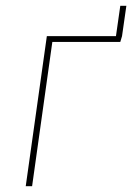

<svg xmlns="http://www.w3.org/2000/svg" viewBox="-20 -644 457 664"><path d="M396 -624H417L402 -519L396 -499H161L91 0H69L142 -519H381Z"/></svg>

Font: Fira Sans Condensed Thin
Style: Italic
Weight: 250
Width: 3
Italic angle: -8°
Designer: Carrois Corporate & Edenspiekermann AG
Foundry: Carrois Corporate GbR & Edenspiekermann AG
Version: Version 4.203